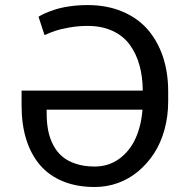

<svg xmlns="http://www.w3.org/2000/svg" viewBox="-20 -742 762 772"><path d="M332.4 -721.6Q409.4 -721.6 470.9 -696Q532.3 -670.5 572.8 -624.5Q613.3 -578.5 634.8 -514.9Q656.2 -451.3 656.2 -375V-333.8Q656.2 -274.1 641.3 -220.3Q626.4 -166.5 599.3 -125Q572.1 -83.5 535.5 -52.9Q498.9 -22.4 454.2 -6.2Q409.4 9.9 360.8 9.9Q288.7 9.9 233 -13Q177.2 -35.9 140.8 -78.5Q104.4 -121.1 85.6 -181.3Q66.8 -241.5 66.8 -316.8V-377.8H554Q553.6 -433.6 540.8 -479.8Q528.1 -525.9 502 -561.8Q475.9 -597.7 432.7 -617.7Q389.6 -637.8 332.4 -637.8Q293.7 -637.8 257.5 -631.2Q221.2 -624.6 201.7 -617.9Q182.2 -611.2 159.1 -600.9L134.9 -674.7Q144.9 -681.1 159.3 -687.7Q173.7 -694.2 198.2 -702.6Q222.7 -710.9 258 -716.3Q293.3 -721.6 332.4 -721.6ZM360.8 -72.4Q416.2 -72.4 458.6 -103Q501.1 -133.5 524.5 -184.5Q547.9 -235.4 552.9 -301.1H167.6V-285.5Q167.6 -248.6 173.7 -217.5Q179.7 -186.4 193.9 -159.1Q208.1 -131.7 230.1 -112.9Q252.1 -94.1 285.3 -83.3Q318.5 -72.4 360.8 -72.4Z"/></svg>

Font: TID UI
Style: Regular
Weight: 400
Designer: The TID Project Authors
Foundry: Bakken & Bæck
Version: Version 1.001;hotconv 1.0.109;makeotfexe 2.5.65596